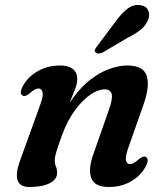

<svg xmlns="http://www.w3.org/2000/svg" viewBox="-20 -736 652 768"><path d="M71 -353.5Q55.5 -361.5 71 -391Q91 -428.5 130.8 -451.2Q170.5 -474 220.5 -474Q253 -474 271 -460.2Q289 -446.5 289 -420Q289 -402 280.2 -378.8Q271.5 -355.5 258.5 -324.5Q294.5 -379.5 335 -412.2Q375.5 -445 415.2 -459.5Q455 -474 488.5 -474Q554.5 -474 567 -432Q579.5 -390 555 -320.5L494 -147Q480.5 -109.5 484 -94.5Q487.5 -79.5 500 -79.5Q514 -79.5 535 -99Q552 -113.5 563 -108.5Q578.5 -100.5 563 -70.5Q543 -33 504 -10.5Q465 12 415.5 12Q359 12 345.2 -23.2Q331.5 -58.5 353.5 -119.5L415.5 -296.5Q431.5 -341 426.8 -359.8Q422 -378.5 397.5 -378.5Q373 -378.5 341.8 -357.5Q310.5 -336.5 280 -295.2Q249.5 -254 227.5 -194Q212 -151 205.5 -129.2Q199 -107.5 199 -94.5Q199 -80.5 203.8 -69.8Q208.5 -59 208.5 -44.5Q208.5 -18.5 178.8 -3.2Q149 12 97.5 12Q21.5 12 61 -96L140 -314.5Q154 -352 150.2 -367Q146.5 -382 134 -382Q120 -382 99 -363Q82 -348 71 -353.5ZM442 -649.5Q466 -682.5 489.5 -700.8Q513 -719 540.5 -715.5Q565 -712.5 572.8 -694.5Q580.5 -676.5 572.5 -657Q563.5 -634.5 544.5 -618.5Q525.5 -602.5 494 -587L390 -525.5Q381.5 -522 373.5 -522Q365.5 -522 362 -527Q357 -532.5 360.5 -539.2Q364 -546 370 -553Z"/></svg>

Font: Fraunces 9pt S000 SemiBold
Style: Italic
Weight: 600
Italic angle: -16°
Version: Version 1.000; ttfautohint (v1.8.3)